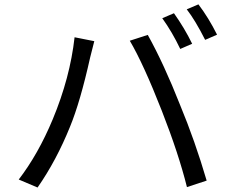

<svg xmlns="http://www.w3.org/2000/svg" viewBox="-20 -839 1040 866"><path d="M711.9 -756.8 764.6 -779.3Q812.5 -711.9 846.7 -641.6L793 -618.2Q756.8 -694.3 711.9 -756.8ZM822.3 -796.9 875 -819.3Q920.9 -758.8 959 -682.6L905.3 -659.2Q860.4 -748 822.3 -796.9ZM217.8 -300.8Q295.9 -488.3 316.4 -670.9L405.3 -653.3Q387.7 -585.9 386.7 -580.1Q341.8 -378.9 295.9 -267.6Q234.4 -115.2 149.4 6.8L64.5 -29.3Q152.3 -143.6 217.8 -300.8ZM710 -338.9Q627 -550.8 565.4 -655.3L646.5 -681.6Q719.7 -549.8 792 -366.2Q859.4 -204.1 912.1 -24.4L823.2 4.9Q786.1 -144.5 710 -338.9Z"/></svg>

Font: Gen Shin Gothic Monospace Regular
Style: Regular
Weight: 400
Designer: [Source Han Sans]
Ryoko NISHIZUKA  (kana & ideographs); Paul D. Hunt (Latin, Greek & Cyrillic); Wenlong ZHANG  (bopomofo
Version: Version 1.002.20150607